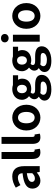

<svg xmlns="http://www.w3.org/2000/svg" viewBox="1439 -2289 1093 4011"><g transform="rotate(-90 1985.5 -283.5)"><path d="M217 14C281 14 337 -18 386 -60H389L400 0H520V-327C520 -489 447 -574 305 -574C217 -574 137 -541 71 -500L124 -403C176 -433 226 -456 278 -456C347 -456 371 -414 373 -359C148 -335 51 -272 51 -152C51 -57 117 14 217 14ZM265 -101C222 -101 191 -120 191 -164C191 -214 237 -251 373 -269V-156C338 -121 307 -101 265 -101Z M808 14C842 14 867 8 884 1L866 -108C856 -106 852 -106 846 -106C832 -106 816 -117 816 -150V-798H670V-157C670 -53 706 14 808 14Z M1123 14C1157 14 1182 8 1199 1L1181 -108C1171 -106 1167 -106 1161 -106C1147 -106 1131 -117 1131 -150V-798H985V-157C985 -53 1021 14 1123 14Z M1534 14C1674 14 1803 -94 1803 -279C1803 -466 1674 -574 1534 -574C1394 -574 1265 -466 1265 -279C1265 -94 1394 14 1534 14ZM1534 -106C1458 -106 1415 -174 1415 -279C1415 -385 1458 -454 1534 -454C1610 -454 1653 -385 1653 -279C1653 -174 1610 -106 1534 -106Z M2123 243C2310 243 2427 157 2427 44C2427 -54 2354 -96 2219 -96H2124C2058 -96 2036 -112 2036 -142C2036 -164 2044 -177 2060 -190C2084 -182 2110 -177 2132 -177C2252 -177 2348 -241 2348 -367C2348 -402 2337 -433 2322 -452H2418V-560H2216C2193 -568 2163 -574 2132 -574C2013 -574 1906 -503 1906 -371C1906 -306 1942 -253 1980 -225V-221C1947 -197 1918 -158 1918 -116C1918 -70 1940 -41 1969 -22V-17C1918 12 1889 52 1889 99C1889 198 1991 243 2123 243ZM2132 -268C2083 -268 2044 -305 2044 -371C2044 -437 2082 -474 2132 -474C2182 -474 2219 -437 2219 -371C2219 -305 2181 -268 2132 -268ZM2145 150C2063 150 2011 123 2011 76C2011 53 2023 31 2048 11C2068 16 2092 19 2126 19H2194C2254 19 2287 29 2287 69C2287 113 2229 150 2145 150Z M2720 243C2907 243 3024 157 3024 44C3024 -54 2951 -96 2816 -96H2721C2655 -96 2633 -112 2633 -142C2633 -164 2641 -177 2657 -190C2681 -182 2707 -177 2729 -177C2849 -177 2945 -241 2945 -367C2945 -402 2934 -433 2919 -452H3015V-560H2813C2790 -568 2760 -574 2729 -574C2610 -574 2503 -503 2503 -371C2503 -306 2539 -253 2577 -225V-221C2544 -197 2515 -158 2515 -116C2515 -70 2537 -41 2566 -22V-17C2515 12 2486 52 2486 99C2486 198 2588 243 2720 243ZM2729 -268C2680 -268 2641 -305 2641 -371C2641 -437 2679 -474 2729 -474C2779 -474 2816 -437 2816 -371C2816 -305 2778 -268 2729 -268ZM2742 150C2660 150 2608 123 2608 76C2608 53 2620 31 2645 11C2665 16 2689 19 2723 19H2791C2851 19 2884 29 2884 69C2884 113 2826 150 2742 150Z M3120 0H3266V-560H3120ZM3194 -650C3244 -650 3281 -684 3281 -730C3281 -778 3244 -810 3194 -810C3143 -810 3106 -778 3106 -730C3106 -684 3143 -650 3194 -650Z M3658 14C3798 14 3927 -94 3927 -279C3927 -466 3798 -574 3658 -574C3518 -574 3389 -466 3389 -279C3389 -94 3518 14 3658 14ZM3658 -106C3582 -106 3539 -174 3539 -279C3539 -385 3582 -454 3658 -454C3734 -454 3777 -385 3777 -279C3777 -174 3734 -106 3658 -106Z"/></g></svg>

Font: Noto Sans CJK JP Bold
Style: Regular
Weight: 700
Designer: Ryoko NISHIZUKA (kana & ideographs); Paul D. Hunt (Latin, Greek & Cyrillic); Wenlong ZHANG (bopomofo); Sandoll Communica
Foundry: Adobe Systems Incorporated
Version: Version 1.004;PS 1.004;hotconv 1.0.82;makeotf.lib2.5.63406